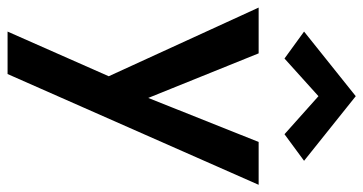

<svg xmlns="http://www.w3.org/2000/svg" viewBox="-256 -512 983 520"><g transform="rotate(90 236.0 -251.5)"><path d="M120 -460H-4L182 -54L61 220H176L476 -460H360L216 -99L267 -96ZM339 -530 411 -583 236 -723 61 -583 134 -530 236 -622Z"/></g></svg>

Font: NM-font
Style: Medium
Weight: 500
Designer: ""
Foundry: ""
Version: ""